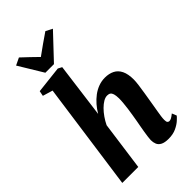

<svg xmlns="http://www.w3.org/2000/svg" viewBox="-311 -1137 1240 1240"><g transform="rotate(-45 309.0 -517.0)"><path d="M445.5 10.5Q410 10.5 390.8 0.2Q371.5 -10 364.5 -27.2Q357.5 -44.5 357.5 -65.5Q358 -77 360.2 -94.2Q362.5 -111.5 365.8 -132.2Q369 -153 373.2 -175Q377.5 -197 381 -217.5Q384.5 -238.5 388.5 -262.2Q392.5 -286 395.8 -310.5Q399 -335 401.2 -358Q403.5 -381 403.5 -401Q403 -427.5 398.5 -442Q394 -456.5 385.2 -462.5Q376.5 -468.5 362 -468.5Q345 -468.5 326.2 -457.5Q307.5 -446.5 288.8 -427.8Q270 -409 253.2 -385Q236.5 -361 224 -335L178 0H32L135.5 -740L67 -760.5L74 -796L260 -817L286.5 -803L237 -425.5Q253.5 -453.5 274.5 -477.8Q295.5 -502 320.5 -520.8Q345.5 -539.5 374 -550Q402.5 -560.5 433 -560.5Q470.5 -560.5 498.5 -546.5Q526.5 -532.5 541.8 -501.2Q557 -470 557 -419Q557 -401.5 553 -371Q549 -340.5 543.5 -307.2Q538 -274 533.5 -246.5Q530.5 -228 527 -207.2Q523.5 -186.5 520 -166.2Q516.5 -146 514 -128Q511.5 -110 511.5 -96Q511.5 -78 517.2 -72.5Q523 -67 529.5 -67Q538.5 -67 548.5 -72.2Q558.5 -77.5 575.5 -91L588.5 -59Q582.5 -51 564.2 -34.2Q546 -17.5 516.2 -3.5Q486.5 10.5 445.5 10.5ZM184 -854.5 83 -1021 133 -1045Q159 -1020.5 184.8 -996.2Q210.5 -972 235.5 -947Q269.5 -972 304.5 -996.5Q339.5 -1021 374 -1044.5L419.5 -1021L262.5 -854.5Z"/></g></svg>

Font: Merriweather 36pt ExtraBold
Style: Italic
Weight: 800
Italic angle: -7.8°
Version: Version 2.101